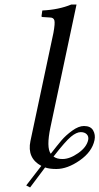

<svg xmlns="http://www.w3.org/2000/svg" viewBox="-20 -718 437 844"><path d="M367.7 -103Q370.6 -118.2 361.3 -127.7Q352.1 -137.2 335 -137.2Q316.4 -137.2 292 -117.2Q267.6 -97.2 215.3 -29.8Q230.5 -18.6 254.9 -19Q286.6 -19 323.7 -44.9Q360.8 -70.8 367.7 -103ZM395.5 -102.1Q384.8 -50.8 330.6 -12.9Q276.4 24.9 227.5 24.9Q197.3 24.9 178.2 18.1L112.3 106L95.2 97.2L161.6 11.2Q98.1 -22.9 113.8 -98.1L214.8 -573.2Q222.7 -616.2 219 -628.7Q215.3 -641.1 199.2 -641.1L167.5 -643.1Q161.6 -643.6 162.6 -647.9L166 -671.9Q238.3 -675.3 293.5 -698.2H316.4L201.7 -158.2Q183.1 -69.8 203.1 -42Q231 -78.1 250 -100.6Q269 -123 297.4 -143.6Q325.7 -164.1 349.1 -164.1Q378.4 -164.1 389.4 -144.8Q400.4 -125.5 395.5 -102.1Z"/></svg>

Font: Linux Biolinum O
Style: Italic
Weight: 400
Italic angle: -12°
Designer: Philipp H. Poll
Foundry: Philipp H. Poll
Version: Version 1.1.3